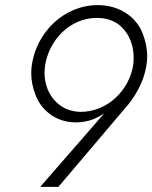

<svg xmlns="http://www.w3.org/2000/svg" viewBox="-20 -730 595 750"><path d="M208 0 482 -323C515 -364 543 -418 552 -474C554 -487 555 -500 555 -512C555 -540 549 -569 537 -600C514 -660 451 -710 362 -710C230 -710 122 -604 104 -474C103 -464 102 -454 102 -444C102 -417 107 -390 118 -361C139 -302 196 -253 273 -252C275 -252 276 -252 278 -252C303 -252 327 -257 349 -266C362 -272 375 -279 387 -287L137 0ZM500 -474C484 -378 401 -293 294 -293C262 -294 235 -303 213 -320C168 -354 154 -405 154 -445C154 -455 155 -464 156 -474C172 -575 254 -660 358 -660C393 -660 421 -651 444 -634C489 -598 502 -547 502 -505C502 -495 502 -485 500 -474Z"/></svg>

Font: Jost Light
Style: Italic
Weight: 300
Italic angle: -5°
Version: Version 3.710